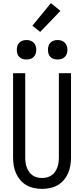

<svg xmlns="http://www.w3.org/2000/svg" viewBox="-20 -1205 540 1233"><path d="M250 8Q224 8 198 2.5Q172 -3 149.5 -16Q127 -29 110 -49Q93 -69 82.5 -93Q72 -117 68 -143Q64 -169 64 -195V-735H142V-195Q142 -179 144 -162.5Q146 -146 151.5 -131Q157 -116 166 -102.5Q175 -89 188.5 -79.5Q202 -70 218 -66Q234 -62 250 -62Q266 -62 282 -66Q298 -70 311.5 -79.5Q325 -89 334 -102.5Q343 -116 348.5 -131Q354 -146 356 -162.5Q358 -179 358 -195V-735H436V-195Q436 -169 432 -143Q428 -117 417.5 -93Q407 -69 390 -49Q373 -29 350.5 -16Q328 -3 302 2.5Q276 8 250 8ZM350 -823Q337 -823 325 -826.5Q313 -830 304 -839Q295 -848 291.5 -860Q288 -872 288 -885Q288 -898 291.5 -910Q295 -922 304 -931Q313 -940 325 -944Q337 -948 350 -948Q363 -948 375 -944Q387 -940 396 -931Q405 -922 409 -910Q413 -898 413 -885Q413 -872 409 -860Q405 -848 396 -839Q387 -830 375 -826.5Q363 -823 350 -823ZM150 -823Q137 -823 125 -826.5Q113 -830 104 -839Q95 -848 91.5 -860Q88 -872 88 -885Q88 -898 91.5 -910Q95 -922 104 -931Q113 -940 125 -944Q137 -948 150 -948Q163 -948 175 -944Q187 -940 196 -931Q205 -922 209 -910Q213 -898 213 -885Q213 -872 209 -860Q205 -848 196 -839Q187 -830 175 -826.5Q163 -823 150 -823ZM238 -1000 188 -1040 307 -1185 368 -1135Z"/></svg>

Font: Iosevka SS18
Style: Regular
Weight: 400
Monospace: yes
Designer: Belleve Invis
Foundry: Belleve Invis
Version: Version 25.1.1; ttfautohint (v1.8.4)